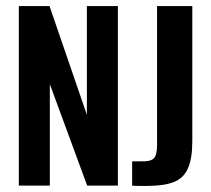

<svg xmlns="http://www.w3.org/2000/svg" viewBox="-20 -611 693 632"><path d="M42 0V-591H143L266 -233V-591H368V0H267L144 -334V0ZM463 1Q455 1 439.5 1Q424 1 415 0V-80H446Q476 -79 486.5 -90Q497 -101 497 -132V-591H613V-146Q613 -89 598.5 -56.5Q584 -24 551.5 -11.5Q519 1 463 1Z"/></svg>

Font: Alumni Sans Thin
Style: Bold
Weight: 700
Version: Version 1.018